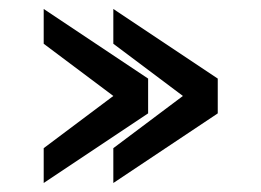

<svg xmlns="http://www.w3.org/2000/svg" viewBox="-20 -567 587 431"><path d="M78.1 -156.2V-234.4L234.4 -351.6L78.1 -468.8V-546.9L312.5 -390.6V-312.5ZM234.4 -156.2V-234.4L390.6 -351.6L234.4 -468.8V-546.9L468.8 -390.6V-312.5Z"/></svg>

Font: Luculent
Style: Regular
Weight: 400
Monospace: yes
Designer: Andrew Kensler
Version: Version 1.0.0-845fa02f9341